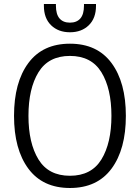

<svg xmlns="http://www.w3.org/2000/svg" viewBox="-20 -928 698 958"><path d="M50 -350Q50 -517 121.5 -613.5Q193 -710 329 -710Q465 -710 536.5 -613.5Q608 -517 608 -350Q608 -183 536.5 -86.5Q465 10 329 10Q193 10 121.5 -86.5Q50 -183 50 -350ZM536 -350Q536 -486 486 -567.5Q436 -649 329 -649Q222 -649 172 -567.5Q122 -486 122 -350Q122 -214 172 -132.5Q222 -51 329 -51Q436 -51 486 -132.5Q536 -214 536 -350ZM199 -899V-908H259V-900Q259 -857 277 -836Q295 -815 329 -815Q363 -815 381 -836Q399 -857 399 -900V-908H459V-899Q459 -837 423 -802Q387 -767 329 -767Q271 -767 235 -802Q199 -837 199 -899Z"/></svg>

Font: Niramit Light
Style: Regular
Weight: 300
Designer: Katatrad Aksorn Co.,Ltd.
Foundry: Cadson Demak Co.,Ltd.
Version: Version 1.000; ttfautohint (v1.6)